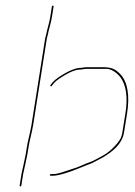

<svg xmlns="http://www.w3.org/2000/svg" viewBox="-20 -664 483 686"><path d="M291.7 -418H343.2C359.4 -418 367.1 -418.8 376.7 -414.5C426 -392.5 440 -334.5 428.2 -260L417.2 -191C413.9 -169.6 405.6 -159.2 392.4 -144.5C378.9 -129.5 363.8 -116.5 345.9 -107L319.7 -93C301.6 -83.3 295.9 -83.8 276.9 -75C258.9 -66.7 245.5 -62.5 228 -57C212.1 -52 188.6 -42 168.6 -42H161.6C159.6 -42 158.5 -41 158.2 -39C157.9 -37 158.7 -36 160.7 -36H167.7C173 -36 179 -36.7 185.5 -38C218.6 -44.7 247.9 -57.2 277.9 -69C296.6 -77.7 303.9 -77.1 321.9 -88L348.2 -102C378.4 -120.2 416.3 -147.3 423.2 -191L434.2 -260C443.6 -319.6 437.3 -371.3 408.9 -400C391.7 -417.3 379.8 -424 344.2 -424H292.7C282.8 -424 269.6 -421 260.7 -421C246.2 -419.2 226.1 -410.1 213.8 -403C197.8 -393.7 179.3 -382.9 167.4 -369L160 -360C158.5 -357.7 162.4 -352.7 164.5 -357L172 -366C176.9 -372 183.5 -377.7 191.7 -383C210.2 -395.1 236 -411.7 259.7 -415C270.1 -415 281.5 -418 291.7 -418ZM69.7 -74C71.8 -87.2 75.7 -99 78 -113.5L81.9 -138C86.1 -164.6 94 -189.7 98.4 -217L146.8 -523C148.7 -534.7 151.5 -539.5 153.6 -553C158.3 -571.8 162.9 -586.6 165.8 -605L171.5 -641C171.8 -643 171 -644 169 -644C167 -644 165.8 -643 165.5 -641L159.8 -605C157 -586.9 152.2 -571.4 147.6 -553C145.6 -540.5 142.6 -534.1 140.8 -523L92.4 -217C88 -189.7 80.1 -164.6 75.9 -138L72 -113.5C69.6 -98.7 65.8 -87 63.7 -74C62 -63.3 58.3 -52.7 56.7 -42L50.2 -1C49.8 1 50.7 2 52.7 2C54.7 2 55.8 1 56.2 -1L62.7 -42C64.5 -53.4 67.9 -62.4 69.7 -74Z"/></svg>

Font: Proton
Style: HlIt
Weight: 500
Version: Version 1.017